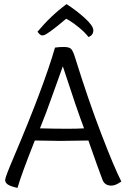

<svg xmlns="http://www.w3.org/2000/svg" viewBox="-20 -891 609 932"><path d="M303 -871Q350 -841 391.5 -803.5Q433 -766 433 -743.5Q433 -721 410 -711Q391 -735 364 -757Q337 -779 319 -790L301 -800Q295 -795 282.5 -784.5Q270 -774 262.5 -768Q255 -762 244 -753.5Q233 -745 225.5 -739.5Q218 -734 210 -729Q195 -719 185 -719Q175 -719 162 -737Q226 -814 303 -871ZM388 -268Q354 -357 285 -569Q276 -546 239 -441Q202 -336 174 -268Q252 -266 305 -266Q358 -266 388 -268ZM409 -209Q297 -207 273 -207Q249 -207 149 -209Q82 -40 65 21Q32 14 18.5 5Q5 -4 5 -17.5Q5 -31 48 -131Q192 -470 247 -660Q266 -663 290 -663Q314 -663 324 -654.5Q334 -646 345 -610Q408 -407 471.5 -241.5Q535 -76 569 -10Q541 10 521 10Q489 10 478 -17Q459 -66 409 -209Z"/></svg>

Font: Overlock
Style: Regular
Weight: 400
Designer: Dario Muhafara
Foundry: Dario Manuel Muhafara
Version: Version 1.002